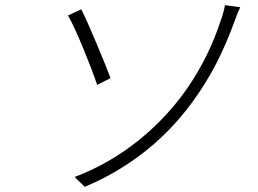

<svg xmlns="http://www.w3.org/2000/svg" viewBox="-20 -706 996 742"><path d="M268.5 -22Q404.8 -73.9 518.3 -165.8Q631.7 -257.8 710.8 -375.4Q789.8 -492.9 834.2 -630Q843.8 -655.2 849.4 -686.1L908.4 -677.9Q898.1 -656.6 886.4 -623.9Q855.1 -536.9 815.2 -459.5Q775.2 -382.1 722.8 -310.7Q670.5 -239.3 608.5 -179.9Q546.5 -120.4 470.3 -70.3Q394.2 -20.2 307.5 16ZM242.9 -646 294 -670.1Q314.6 -629.3 351.7 -541.4Q388.8 -453.5 407 -404.1L355.5 -377.8Q337.7 -431.8 301.8 -518.8Q266 -605.8 242.9 -646Z"/></svg>

Font: Karasuma Gothic
Style: Light Italic
Weight: 300
Italic angle: 9.39998°
Designer: Rasmus Andersson / Ryoko Nishizuka
Foundry: rsms
Version: Version 1.00